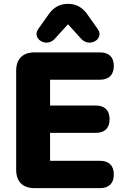

<svg xmlns="http://www.w3.org/2000/svg" viewBox="-20 -977 654 997"><path d="M333 -851 403 -774C448 -728 524 -777 487 -827L433 -903C407 -940 374 -957 333 -957C292 -957 259 -940 233 -903L179 -827C143 -777 219 -728 263 -774ZM499 0C546 0 571 -25 571 -71C571 -117 546 -142 499 -142H240V-287H477C524 -287 549 -312 549 -358C549 -404 524 -429 477 -429H240V-563H499C546 -563 571 -589 571 -635C571 -680 546 -705 499 -705H160C98 -705 64 -671 64 -610V-95C64 -34 98 0 160 0Z"/></svg>

Font: Nunito Black
Style: Regular
Weight: 900
Designer: Vernon Adams
Foundry: Vernon Adams
Version: Version 3.602